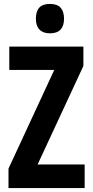

<svg xmlns="http://www.w3.org/2000/svg" viewBox="-20 -949 468 969"><path d="M407.2 0H22.9V-98.1L253.9 -596.2H26.9V-713.9H400.9V-616.2L169.9 -119.1H407.2ZM231.9 -929.2Q269 -929.2 286.1 -909.9Q303.2 -890.6 303.2 -854Q303.2 -818.4 285.4 -799.6Q267.6 -780.8 231.9 -780.8Q197.8 -780.8 179.4 -799.6Q161.1 -818.4 161.1 -854Q161.1 -891.6 178.2 -910.4Q195.3 -929.2 231.9 -929.2Z"/></svg>

Font: Open Sans Condensed
Style: Regular
Weight: 400
Width: 3
Designer: Monotype Design Team
Foundry: Monotype Imaging Inc.
Version: Version 3.000